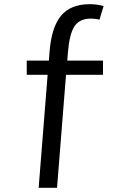

<svg xmlns="http://www.w3.org/2000/svg" viewBox="-20 -726 588 919"><path d="M302 -436H473V-368H296L253 173H165L208 -368H108V-436H214L217 -476Q226 -595 272 -650.5Q318 -706 410 -706Q445 -706 476 -697L456 -632Q436 -637 416 -637Q360 -637 336 -599.5Q312 -562 305 -474Z"/></svg>

Font: Martel Sans
Style: Regular
Weight: 400
Designer: Dan Reynolds and Mathieu Réguer
Foundry: Dan Reynolds and Mathieu Réguer
Version: Version 1.002; ttfautohint (v1.1) -l 5 -r 5 -G 72 -x 0 -D la